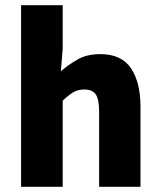

<svg xmlns="http://www.w3.org/2000/svg" viewBox="-20 -718 617 738"><path d="M61 0V-698H221V-532L214 -444Q241 -468 277.5 -489Q314 -510 365 -510Q447 -510 483.5 -455.5Q520 -401 520 -308V0H361V-288Q361 -338 347.5 -356Q334 -374 305 -374Q279 -374 261 -363Q243 -352 221 -331V0Z"/></svg>

Font: Source Sans 3 ExtraBold
Style: Regular
Weight: 800
Designer: Paul D. Hunt
Foundry: Adobe
Version: Version 3.052;hotconv 1.1.0;makeotfexe 2.6.0